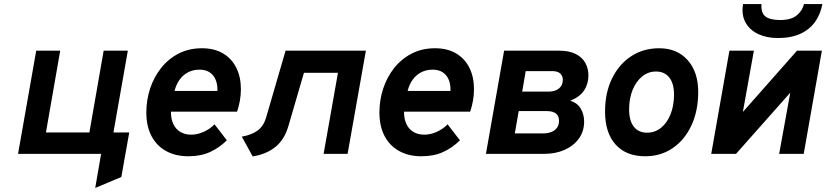

<svg xmlns="http://www.w3.org/2000/svg" viewBox="-20 -762 4093 951"><path d="M69.4 0 159.4 -511H278.2L207.6 -106H422.8L493.4 -511H613.2L523.2 0ZM451.6 169 480.8 0H443.6L462 -106H620.2L581 114.6Z M912.6 12Q850.2 12 803.5 -13.4Q756.9 -38.7 730.8 -87.2Q704.8 -135.7 704.8 -205.4Q704.8 -266.4 723.5 -323.2Q742.2 -380 777.9 -425.1Q813.5 -470.2 864.5 -496.6Q915.5 -523 980.2 -523Q1041.5 -523 1084.7 -497.4Q1127.8 -471.8 1150.5 -426.2Q1173.2 -380.6 1173.2 -320.4Q1173.2 -291.6 1168.3 -263.8Q1163.5 -235.9 1154.2 -208.8H826.6Q826.6 -172.2 838.9 -146.8Q851.2 -121.5 873.8 -108.2Q896.3 -95 927.4 -95Q957.5 -95 988.7 -108.9Q1019.9 -122.8 1042.6 -146.2L1103.6 -67Q1067 -30.5 1020.8 -9.2Q974.5 12 912.6 12ZM844.6 -311.6H1056.8Q1057.9 -343 1048.3 -366.6Q1038.8 -390.3 1018.7 -403.6Q998.6 -417 968.6 -417Q937.3 -417 912.3 -404.3Q887.3 -391.6 870 -367.9Q852.7 -344.2 844.6 -311.6Z M1231.7 13 1177.7 -85.2Q1227.6 -94 1256.8 -116Q1286.1 -138.1 1298.3 -180.6L1394.5 -511H1792.3L1701.7 0H1582.9L1653.9 -401.4H1485.5L1408.5 -137.8Q1389.4 -71.5 1345.3 -35.1Q1301.3 1.2 1231.7 13Z M2067.1 12Q2004.7 12 1958.1 -13.4Q1911.4 -38.7 1885.3 -87.2Q1859.3 -135.7 1859.3 -205.4Q1859.3 -266.4 1878 -323.2Q1896.7 -380 1932.3 -425.1Q1968 -470.2 2019 -496.6Q2070 -523 2134.7 -523Q2196 -523 2239.2 -497.4Q2282.3 -471.8 2305 -426.2Q2327.7 -380.6 2327.7 -320.4Q2327.7 -291.6 2322.8 -263.8Q2318 -235.9 2308.7 -208.8H1981.1Q1981.1 -172.2 1993.4 -146.8Q2005.7 -121.5 2028.2 -108.2Q2050.8 -95 2081.9 -95Q2112 -95 2143.2 -108.9Q2174.4 -122.8 2197.1 -146.2L2258.1 -67Q2221.5 -30.5 2175.2 -9.2Q2129 12 2067.1 12ZM1999.1 -311.6H2211.3Q2212.4 -343 2202.9 -366.6Q2193.3 -390.3 2173.2 -403.6Q2153.1 -417 2123.1 -417Q2091.8 -417 2066.8 -404.3Q2041.8 -391.6 2024.5 -367.9Q2007.2 -344.2 1999.1 -311.6Z M2386.9 0 2476.9 -511H2748.7Q2799.4 -511 2831.7 -494.6Q2863.9 -478.2 2879.2 -450.4Q2894.5 -422.5 2894.5 -388.2Q2894.5 -346.3 2872.8 -313.8Q2851 -281.3 2804.5 -263.2Q2840.9 -251.8 2857.1 -222.9Q2873.3 -194.1 2873.3 -160.4Q2873.3 -111.8 2847.4 -75.8Q2821.5 -39.8 2776.9 -19.9Q2732.3 0 2675.9 0ZM2529.9 -101.2H2669.3Q2693.7 -101.2 2711.6 -108.5Q2729.4 -115.8 2739.2 -129.8Q2748.9 -143.7 2748.9 -163.6Q2748.9 -178.5 2742.6 -189.4Q2736.3 -200.3 2722.5 -206.1Q2708.7 -211.8 2686.5 -211.8H2549.3ZM2566.5 -308.2H2696.9Q2729.3 -308.2 2748.5 -323.6Q2767.7 -339 2767.7 -366.6Q2767.7 -385.6 2755.1 -397.7Q2742.6 -409.8 2714.7 -409.8H2583.9Z M3175.9 12Q3081.5 12 3029.2 -46Q2976.9 -104.1 2976.9 -209.6Q2976.9 -301.8 3011 -372.4Q3045.1 -443 3105.6 -483Q3166 -523 3244.9 -523Q3333.5 -523 3385.9 -464.4Q3438.3 -405.7 3438.3 -307Q3438.3 -213.2 3404.9 -141.2Q3371.5 -69.2 3312.3 -28.6Q3253.1 12 3175.9 12ZM3185.1 -104.8Q3224.1 -104.8 3254.2 -129.1Q3284.3 -153.4 3301.4 -196.1Q3318.5 -238.8 3318.5 -293.8Q3318.5 -348.1 3295.2 -378Q3271.8 -407.8 3229.1 -407.8Q3190.9 -407.8 3160.8 -383.4Q3130.6 -358.9 3113.3 -316.5Q3096.1 -274.1 3096.1 -220Q3096.1 -164.5 3119.2 -134.7Q3142.3 -104.8 3185.1 -104.8Z M3502.9 0 3592.9 -511H3714.1L3659.5 -207.4L3927.7 -511H4050.9L3960.9 0H3839.3L3894.3 -303L3625.7 0ZM3832.9 -573.6Q3777.4 -573.6 3735.3 -593.5Q3693.2 -613.4 3672.4 -651.1Q3651.7 -688.8 3660.5 -742H3751.7Q3748.5 -697.9 3771.5 -680.3Q3794.5 -662.8 3845.1 -662.8Q3899.4 -662.8 3927.7 -687Q3956 -711.2 3961.7 -742H4053.3Q4044.2 -691.7 4017.2 -653.8Q3990.2 -615.8 3944.3 -594.7Q3898.4 -573.6 3832.9 -573.6Z"/></svg>

Font: Overpass
Style: Italic
Weight: 400
Italic angle: -10°
Designer: Delve Withrington, Dave Bailey, Thomas Jockin
Foundry: Delve Fonts LLC
Version: Version 4.000